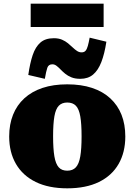

<svg xmlns="http://www.w3.org/2000/svg" viewBox="-20 -1013 732 1045"><path d="M662 -270Q662 -184 625.5 -120.5Q589 -57 518.5 -22.5Q448 12 346 12Q245 12 174.5 -22.5Q104 -57 67 -120.5Q30 -184 30 -270Q30 -336 51 -388.5Q72 -441 112.5 -478Q153 -515 211.5 -534.5Q270 -554 346 -554Q422 -554 481 -534.5Q540 -515 580.5 -477.5Q621 -440 641.5 -388Q662 -336 662 -270ZM269 -271Q269 -203 276 -162Q283 -121 299.5 -102.5Q316 -84 346 -84Q376 -84 393 -102.5Q410 -121 417 -162Q424 -203 424 -271Q424 -339 417 -379.5Q410 -420 393 -437.5Q376 -455 346 -455Q317 -455 300 -437.5Q283 -420 276 -379.5Q269 -339 269 -271ZM417 -584Q389 -584 369 -592Q349 -600 334.5 -612Q320 -624 309 -635.5Q298 -647 287.5 -655Q277 -663 265 -663Q244 -663 237.5 -644Q231 -625 224 -584L134 -605Q143 -669 158 -713.5Q173 -758 200 -781.5Q227 -805 273 -805Q299 -805 317.5 -797Q336 -789 350 -777.5Q364 -766 376 -754.5Q388 -743 399.5 -735.5Q411 -728 424 -728Q438 -728 445.5 -736.5Q453 -745 458 -763Q463 -781 468 -808L559 -786Q549 -720 531.5 -675Q514 -630 486.5 -607Q459 -584 417 -584ZM147 -993H544V-866H147Z"/></svg>

Font: Roboto Serif Black
Style: Regular
Weight: 900
Designer: Greg Gazdowicz
Foundry: Commercial Type
Version: Version 1.008